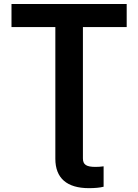

<svg xmlns="http://www.w3.org/2000/svg" viewBox="-20 -748 705 979"><path d="M38.6 -609.9H262.2V61.5C262.2 160.2 320.8 211.4 433.6 211.4C463.4 211.4 489.7 209 508.3 204.1V100.1C494.1 102.1 480 103 467.3 103C420.4 103 402.8 91.8 402.8 59.6V-609.9H626V-727.5H38.6Z"/></svg>

Font: Raveo SemiBold
Style: Regular
Weight: 600
Designer: Jakub Foglar, Rasmus Andersson (Inter)
Foundry: Jakubfoglar.com
Version: Version 1.100;Glyphs 3.2.3 (3260)